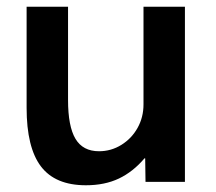

<svg xmlns="http://www.w3.org/2000/svg" viewBox="-20 -540 642 570"><path d="M235 10Q144 10 101.5 -46Q59 -102 59 -220V-520H182V-243Q182 -165 204 -128Q226 -91 274 -91Q310 -91 340.5 -110Q371 -129 388.5 -160.5Q406 -192 406 -230V-520H529V0H412L411 -70H409Q375 -30 333 -10Q291 10 235 10Z"/></svg>

Font: M PLUS 2 Thin SemiBold
Style: Regular
Weight: 600
Version: Version 1.001